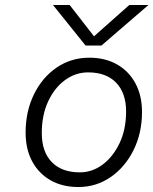

<svg xmlns="http://www.w3.org/2000/svg" viewBox="-20 -743 617 772"><path d="M388 -560H324L193 -723H260L358 -597L500 -723H577ZM83 -210Q83 -295 116.5 -363.5Q150 -432 208 -471.5Q266 -511 339 -511Q403 -511 450.5 -484Q498 -457 524.5 -408Q551 -359 551 -293Q551 -208 517 -139.5Q483 -71 425 -31Q367 9 295 9Q231 9 183.5 -18Q136 -45 109.5 -94Q83 -143 83 -210ZM487 -295Q487 -369 447 -410.5Q407 -452 334 -452Q284 -452 241.5 -421Q199 -390 173.5 -335Q148 -280 148 -208Q148 -133 188 -91.5Q228 -50 301 -50Q351 -50 393 -81.5Q435 -113 461 -168Q487 -223 487 -295Z"/></svg>

Font: Overused Grotesk Book
Style: Italic
Weight: 350
Italic angle: -10°
Version: Version 0.003